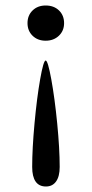

<svg xmlns="http://www.w3.org/2000/svg" viewBox="-20 -568 333 698"><path d="M147 110Q122 110 109.5 92Q97 74 97 39Q97 -27 105.5 -119.5Q114 -212 126 -280Q138 -348 146 -348Q154 -348 166.5 -279.5Q179 -211 188 -119Q197 -27 197 39Q197 73 184 91.5Q171 110 147 110ZM80 -484Q80 -512 98.5 -530Q117 -548 146 -548Q176 -548 194.5 -530Q213 -512 213 -484Q213 -456 194 -438Q175 -420 146 -420Q117 -420 98.5 -438Q80 -456 80 -484Z"/></svg>

Font: Madhuban
Style: Regular
Weight: 400
Designer: jaikishan Patel
Foundry: MagicType
Version: Version 1.000